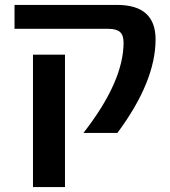

<svg xmlns="http://www.w3.org/2000/svg" viewBox="-20 -540 691 780"><path d="M114 220V-318H244V220ZM612 -380Q612 -209 457 0H319Q482 -209 482 -367Q482 -397 467.5 -410Q453 -423 419 -423H39V-520H456Q612 -520 612 -380Z"/></svg>

Font: Mplus 1p Bold
Style: Bold
Weight: 700
Version: Version 1.061